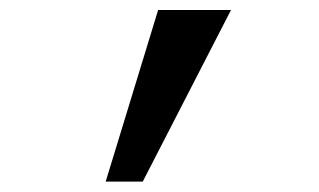

<svg xmlns="http://www.w3.org/2000/svg" viewBox="-20 -713 626 377"><path d="M187.5 -356.4H260.3L433.6 -693.4H290.5Z"/></svg>

Font: CaskaydiaCove Nerd Font
Style: Regular
Weight: 400
Designer: Aaron Bell
Foundry: Saja Typeworks
Version: Version 2111.1;Nerd Fonts 2.3.3